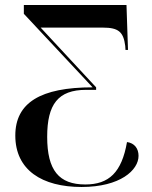

<svg xmlns="http://www.w3.org/2000/svg" viewBox="-20 -734 607 765"><path d="M305 11C459 11 532 -56 532 -113C532 -142 516 -164 486 -168C465 -47 414 1 320 1C215 1 168 -55 168 -189C168 -318 211 -376 323 -376H363V-386L142 -624H390C452 -624 472 -607 479 -551L480 -535H490L484 -714H75V-679L349 -386C142 -386 41 -325 41 -194C41 -56 148 11 305 11Z"/></svg>

Font: Noto Serif Display SemiCondensed SemiBold
Style: Regular
Weight: 600
Width: 4
Designer: Monotype Design Team
Foundry: Monotype Imaging Inc.
Version: Version 2.009